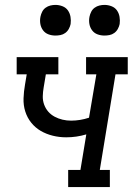

<svg xmlns="http://www.w3.org/2000/svg" viewBox="-20 -763 541 783"><path d="M258 0V-70H308L332 -215Q312 -209 291.5 -206Q271 -203 250 -203Q222 -203 195.5 -209.5Q169 -216 146.5 -229Q124 -242 107.5 -262.5Q91 -283 83 -308.5Q75 -334 76 -362Q77 -390 82 -418L89 -460H48V-530H218V-460H167L158 -406Q155 -389 154.5 -371Q154 -353 160 -336.5Q166 -320 177 -307.5Q188 -295 203 -287Q218 -279 235 -275Q252 -271 270 -271Q288 -271 306.5 -274Q325 -277 343 -283L373 -460H331V-530H501V-460H451L387 -70H428V0ZM406 -618Q391 -618 377.5 -623Q364 -628 355.5 -639.5Q347 -651 344.5 -665.5Q342 -680 345 -695Q347 -705 352 -715Q357 -725 366 -731.5Q375 -738 385.5 -740.5Q396 -743 406 -743Q421 -743 435 -737.5Q449 -732 457 -720.5Q465 -709 467.5 -694.5Q470 -680 468 -665Q466 -655 460.5 -645Q455 -635 446 -628.5Q437 -622 426.5 -620Q416 -618 406 -618ZM206 -618Q191 -618 177.5 -623Q164 -628 155.5 -639.5Q147 -651 144.5 -665.5Q142 -680 145 -695Q147 -705 152 -715Q157 -725 166 -731.5Q175 -738 185.5 -740.5Q196 -743 206 -743Q221 -743 235 -737.5Q249 -732 257 -720.5Q265 -709 267.5 -694.5Q270 -680 268 -665Q266 -655 260.5 -645Q255 -635 246 -628.5Q237 -622 226.5 -620Q216 -618 206 -618Z"/></svg>

Font: Iosevka Curly Slab Oblique
Style: Regular
Weight: 400
Italic angle: -9°
Monospace: yes
Designer: Belleve Invis
Foundry: Belleve Invis
Version: Version 11.1.0; ttfautohint (v1.8.3)